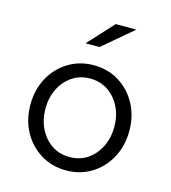

<svg xmlns="http://www.w3.org/2000/svg" viewBox="-107 -793 794 889"><g transform="rotate(15 290.0 -349.0)"><path d="M290 8Q223 8 169 -25Q115 -58 84 -115Q53 -172 53 -244Q53 -316 84 -373Q115 -430 169 -463Q223 -496 290 -496Q358 -496 411.5 -463Q465 -430 496 -373Q527 -316 527 -244Q527 -172 496 -115Q465 -58 411.5 -25Q358 8 290 8ZM290 -56Q338 -56 375 -80.5Q412 -105 433.5 -148Q455 -191 455 -244Q455 -298 433.5 -340.5Q412 -383 375 -407.5Q338 -432 290 -432Q242 -432 205 -407.5Q168 -383 146.5 -340.5Q125 -298 125 -244Q125 -191 146.5 -148Q168 -105 205 -80.5Q242 -56 290 -56ZM226 -584 338 -706H437L293 -584Z"/></g></svg>

Font: Red Hat Text VF
Style: Regular
Weight: 400
Designer: Pentagram, MCKL
Foundry: Pentagram, MCKL
Version: Version 1.023